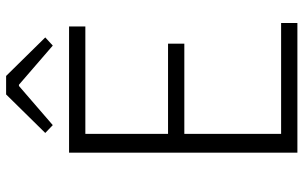

<svg xmlns="http://www.w3.org/2000/svg" viewBox="-198 -772 970 613"><g transform="rotate(-90 286.5 -465.0)"><path d="M106 0V-729H509V-677H166V-413H454V-361H166V-52H520V0ZM194 -781 169 -805 292 -930H351L474 -805L448 -781L323 -889H319Z"/></g></svg>

Font: Noto Sans HK Thin Light
Style: Regular
Weight: 300
Version: Version 2.004-H2;hotconv 1.0.118;makeotfexe 2.5.65603